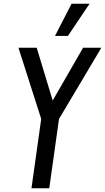

<svg xmlns="http://www.w3.org/2000/svg" viewBox="-20 -1005 561 1025"><path d="M148 0 200 -370 78.5 -750H176L272 -433H241L423.5 -750H521L295 -370L243 0ZM273.5 -813 362 -985H458L342.5 -813Z"/></svg>

Font: Mohave Light Medium
Style: Italic
Weight: 500
Italic angle: -8°
Version: Version 2.003